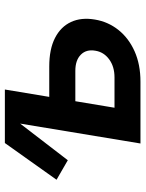

<svg xmlns="http://www.w3.org/2000/svg" viewBox="74 -660 586 773"><g transform="rotate(-90 366.5 -273.0)"><path d="M108.4 -292.5 29.8 -337.9 177.7 -545.9H303.2ZM324.7 -367.2H485.8Q555.7 -367.2 600.8 -344Q646 -320.8 665 -279.5Q684.1 -238.3 674.8 -183.6Q666 -130.4 633.1 -88.9Q600.1 -47.4 547.1 -23.7Q494.1 0 424.8 0H175.8L266.1 -545.9H393.1L319.8 -104.5H441.9Q485.4 -104.5 514.6 -126Q543.9 -147.5 549.3 -181.6Q555.7 -217.8 533.4 -240Q511.2 -262.2 468.3 -262.2H307.1Z"/></g></svg>

Font: Inter SemiBold
Style: Italic
Weight: 600
Italic angle: -9.3988°
Designer: Rasmus Andersson
Foundry: rsms
Version: Version 4.001;git-66647c0bb